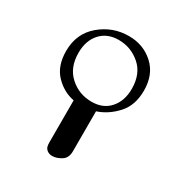

<svg xmlns="http://www.w3.org/2000/svg" viewBox="-156 -722 838 886"><g transform="rotate(30 262.5 -278.5)"><path d="M60.1 -402.8Q60.1 -495.6 126 -551.3Q191.9 -606.9 277.8 -606.9Q355 -606.9 408.9 -557.9Q462.9 -508.8 462.9 -422.9Q462.9 -344.7 419.4 -296.9Q376 -249 318.8 -230V-16.1Q318.8 19 293.9 34.4Q269 49.8 246.1 49.8Q231 49.8 220 42Q209 34.2 206.1 22Q204.1 14.2 204.1 -1V-222.2Q146 -233.4 103 -278.6Q60.1 -323.7 60.1 -402.8ZM113.8 -423.8Q113.8 -345.7 162.4 -301.8Q210.9 -257.8 278.8 -257.8Q339.8 -257.8 375 -297.9Q410.2 -337.9 410.2 -401.9Q410.2 -481.9 360.6 -524.9Q311 -567.9 246.1 -567.9Q185.1 -567.9 149.4 -528.3Q113.8 -488.8 113.8 -423.8Z"/></g></svg>

Font: CMU Typewriter Text
Style: Light
Weight: 200
Version: Version 0.7.0